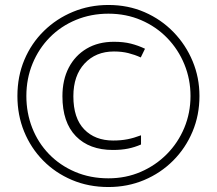

<svg xmlns="http://www.w3.org/2000/svg" viewBox="-20 -743 872 772"><path d="M416 9Q336 9 269 -19.5Q202 -48 153 -98Q104 -148 77 -214Q50 -280 50 -357Q50 -436 78 -502.5Q106 -569 156.5 -618.5Q207 -668 273.5 -695.5Q340 -723 416 -723Q495 -723 561.5 -694Q628 -665 677.5 -614Q727 -563 754.5 -497Q782 -431 782 -357Q782 -280 754 -213.5Q726 -147 676 -97Q626 -47 559.5 -19Q493 9 416 9ZM416 -26Q486 -26 546 -52Q606 -78 651 -123.5Q696 -169 721 -229Q746 -289 746 -357Q746 -424 721.5 -484Q697 -544 652.5 -590Q608 -636 547.5 -662Q487 -688 416 -688Q346 -688 285.5 -663Q225 -638 180.5 -593Q136 -548 111 -487.5Q86 -427 86 -357Q86 -289 109.5 -229Q133 -169 177 -123.5Q221 -78 282 -52Q343 -26 416 -26ZM434 -140Q339 -140 285 -195.5Q231 -251 231 -356Q231 -422 256.5 -471Q282 -520 328.5 -547.5Q375 -575 438 -575Q477 -575 506.5 -567.5Q536 -560 563 -547L546 -512Q522 -523 496 -529.5Q470 -536 438 -536Q365 -536 320 -487.5Q275 -439 275 -356Q275 -268 318.5 -223Q362 -178 435 -178Q466 -178 492 -183Q518 -188 547 -199V-162Q522 -151 495 -145.5Q468 -140 434 -140Z"/></svg>

Font: Noto Kufi Arabic ExtraLight
Style: Regular
Weight: 200
Designer: Monotype Design Team, David Williams, Khaled Hosny
Foundry: Google LLC
Version: Version 2.109; ttfautohint (v1.8.4.7-5d5b)